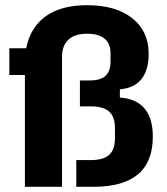

<svg xmlns="http://www.w3.org/2000/svg" viewBox="-20 -720 644 740"><path d="M16 -534H81Q97 -615 156.5 -657.5Q216 -700 316 -700Q426 -700 489.5 -650Q553 -600 553 -513Q553 -450 525 -415Q497 -380 442 -376V-344Q569 -335 569 -193Q569 0 340 0H274V-103H331Q378 -103 400.5 -123Q423 -143 423 -186V-227Q423 -270 400.5 -290Q378 -310 331 -310H288V-410H327Q368 -410 387 -428Q406 -446 406 -483V-515Q406 -552 383 -571Q360 -590 316 -590Q268 -590 243.5 -567Q219 -544 219 -500V0H76V-431H16Z"/></svg>

Font: Mozilla Headline BETA
Style: Bold
Weight: 700
Designer: Studio DRAMA
Foundry: Studio DRAMA
Version: Version 0.100